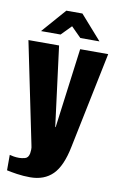

<svg xmlns="http://www.w3.org/2000/svg" viewBox="-89 -705 542 870"><g transform="rotate(10 181.5 -270.0)"><path d="M113 116Q82 116 52 111.5Q22 107 5 103V32Q12 34 23.5 36Q35 38 49 38Q61 38 76 34Q91 30 95 9Q96 1 96.5 -8Q97 -17 94 -29L-2 -495H139L186 -128H188L236 -495H365L274 -53Q256 38 217 77Q178 116 113 116ZM47 -545 144 -656H218L316 -545H228L182 -591L137 -545Z"/></g></svg>

Font: Alumni Sans Thin ExtraBold
Style: Regular
Weight: 800
Version: Version 1.018